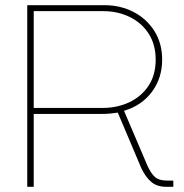

<svg xmlns="http://www.w3.org/2000/svg" viewBox="-20 -720 710 740"><path d="M85 0V-700H383Q444 -700 494.5 -674Q545 -648 575 -600.5Q605 -553 605 -490Q605 -419 565.5 -366Q526 -313 458 -293L548 -82Q562 -51 577.5 -37.5Q593 -24 624 -24H648V0H621Q586 0 564 -18Q542 -36 525 -71L434 -286Q421 -284 406.5 -282.5Q392 -281 377 -281H110V0ZM110 -304H375Q432 -304 478.5 -326Q525 -348 552.5 -389.5Q580 -431 580 -490Q580 -549 552.5 -591Q525 -633 479 -655Q433 -677 379 -677H110Z"/></svg>

Font: MuseoModerno Thin
Style: Regular
Weight: 100
Designer: Pablo Cosgaya, Héctor Gatti, Marcela Romero, and the Authors of The MuseoModerno Project.
Foundry: Omnibus-Type Team
Version: Version 1.003